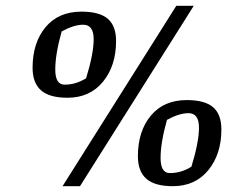

<svg xmlns="http://www.w3.org/2000/svg" viewBox="-20 -631 849 660"><path d="M586 -611H646L255 9H195ZM92 -398Q92 -484 136.5 -537.5Q181 -591 260 -591Q322 -591 350.5 -566.5Q379 -542 379 -490Q379 -405 334 -350Q289 -295 212 -295Q150 -295 121 -320.5Q92 -346 92 -398ZM276 -362Q302 -447 302 -496Q302 -546 266 -546Q234 -546 192 -523Q170 -445 170 -392Q170 -340 202 -340Q241 -340 276 -362ZM454 -94Q454 -180 498.5 -233.5Q543 -287 622 -287Q684 -287 712.5 -262.5Q741 -238 741 -186Q741 -101 696 -46Q651 9 574 9Q512 9 483 -16.5Q454 -42 454 -94ZM638 -58Q664 -143 664 -192Q664 -242 628 -242Q596 -242 554 -219Q532 -141 532 -88Q532 -36 564 -36Q603 -36 638 -58Z"/></svg>

Font: Grenze
Style: Italic
Weight: 400
Italic angle: -10°
Designer: Renata Polastri
Foundry: Omnibus-Type
Version: Version 1.002; ttfautohint (v1.8)